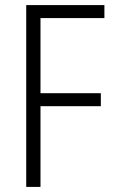

<svg xmlns="http://www.w3.org/2000/svg" viewBox="-20 -734 448 754"><path d="M139 0V-317H376V-368H139V-663H390V-714H83V0Z"/></svg>

Font: Noto Sans Myanmar Condensed Light
Style: Regular
Weight: 300
Width: 3
Designer: Monotype Design Team
Foundry: Monotype Imaging Inc.
Version: Version 2.107